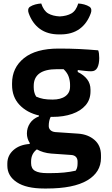

<svg xmlns="http://www.w3.org/2000/svg" viewBox="-20 -829 640 1099"><path d="M134 -65Q134 -97 151.5 -123.5Q169 -150 203 -163V-168Q134 -184 91.5 -229Q49 -274 49 -343V-352Q49 -441 117 -496Q185 -551 316 -551Q380 -551 432 -548.5Q484 -546 542 -541Q545 -534 546.5 -522.5Q548 -511 548 -497Q548 -463 537.5 -442Q527 -421 502 -421Q487 -421 469 -423Q451 -425 425 -428V-417Q460 -400 479 -375Q498 -350 498 -316V-306Q498 -259 470 -226.5Q442 -194 393 -177Q344 -160 282 -160Q276 -160 270 -160Q259 -138 259 -108Q259 -94 268.5 -84.5Q278 -75 296 -73L428 -64Q484 -60 521 -28Q558 4 558 60V75Q558 157 479.5 203.5Q401 250 247 250H233Q130 250 76 214Q22 178 22 119V107Q22 61 57 30Q92 -1 150 -5V-11Q134 -36 134 -65ZM187 -276Q207 -267 228.5 -263Q250 -259 281 -259Q328 -259 354.5 -278.5Q381 -298 381 -333V-344Q381 -366 373.5 -389Q366 -412 344 -433Q326 -433 306 -433Q173 -433 173 -337V-329Q173 -316 176 -302.5Q179 -289 187 -276ZM250 162H268Q312 162 347 158.5Q382 155 413 148Q420 138 422 127.5Q424 117 424 106V96Q424 79 414.5 69Q405 59 387 58L273 50Q226 46 191 26Q158 51 158 95V105Q158 136 180.5 149Q203 162 250 162ZM322 -735Q362 -737 388.5 -752Q415 -767 428 -809Q445 -808 462 -803.5Q479 -799 493 -790Q501 -784 502.5 -774.5Q504 -765 500 -754Q479 -695 435.5 -663.5Q392 -632 326 -632H318Q252 -632 208.5 -663.5Q165 -695 144 -754Q140 -765 141.5 -774.5Q143 -784 151 -790Q165 -799 182 -803.5Q199 -808 216 -809Q230 -767 256 -752Q282 -737 322 -735Z"/></svg>

Font: Recursive Mn Csl St
Style: Bold
Weight: 700
Monospace: yes
Version: Version 1.079;hotconv 1.0.112;makeotfexe 2.5.65598; ttfautoh